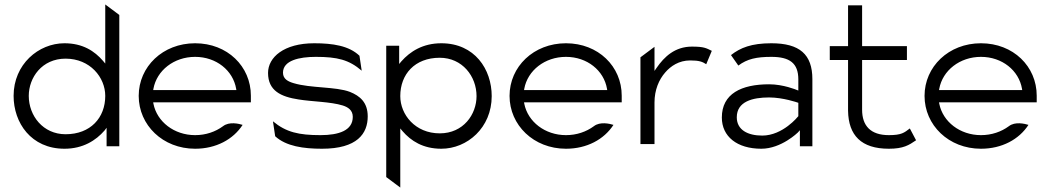

<svg xmlns="http://www.w3.org/2000/svg" viewBox="-20 -656 4708 861"><path d="M41 -226C41 -106 119 11 269 11C352 11 410 -26 449 -71L458 -83V0H515V-589L452 -636V-371L442 -383C404 -427 351 -462 269 -462C153 -462 41 -368 41 -226ZM109 -226C109 -308 168 -393 274 -393C384 -393 452 -309 452 -226C452 -128 386 -54 274 -54C173 -54 109 -137 109 -226Z M602 -226C602 -95 710 11 855 11C949 11 1026 -31 1068 -96C1052 -101 1008 -112 980 -90C946 -65 903 -50 855 -50C761 -50 684 -110 668 -191L667 -197H1105V-227C1105 -358 1000 -462 855 -462C710 -462 602 -357 602 -226ZM667 -252 668 -258C683 -340 760 -401 855 -401C950 -401 1025 -340 1039 -258L1040 -252Z M1182 -329C1182 -249 1240 -222 1319 -210C1380 -200 1462 -200 1517 -183C1539 -176 1562 -163 1562 -132C1562 -71 1500 -50 1417 -50C1320 -50 1263 -63 1204 -112L1214 -45C1263 0 1341 11 1424 11C1582 11 1629 -57 1629 -134C1629 -197 1594 -226 1549 -244C1486 -268 1373 -260 1297 -283C1273 -290 1249 -301 1249 -330C1249 -385 1322 -401 1396 -401C1493 -401 1545 -388 1602 -339L1592 -406C1545 -451 1472 -462 1389 -462C1253 -462 1182 -399 1182 -329Z M1712 138 1775 185V-80L1785 -68C1823 -24 1877 11 1959 11C2075 11 2185 -83 2185 -225C2185 -345 2109 -462 1959 -462C1876 -462 1819 -425 1780 -381L1770 -369V-451H1712ZM1775 -225C1775 -323 1840 -397 1952 -397C2053 -397 2117 -314 2117 -225C2117 -143 2058 -58 1952 -58C1842 -58 1775 -142 1775 -225Z M2265 -226C2265 -95 2373 11 2518 11C2612 11 2689 -31 2731 -96C2715 -101 2671 -112 2643 -90C2609 -65 2566 -50 2518 -50C2424 -50 2347 -110 2331 -191L2330 -197H2768V-227C2768 -358 2663 -462 2518 -462C2373 -462 2265 -357 2265 -226ZM2330 -252 2331 -258C2346 -340 2423 -401 2518 -401C2613 -401 2688 -340 2702 -258L2703 -252Z M2852 -10H2915V-196C2915 -253 2935 -299 2963 -331C2988 -360 3025 -385 3075 -385C3116 -385 3130 -379 3147 -368L3172 -428C3147 -440 3138 -447 3083 -447C3007 -447 2959 -402 2924 -351L2915 -338V-446L2852 -399Z M3217 -129C3217 -44 3285 11 3394 11C3484 11 3558 -62 3558 -62L3567 -72V0H3623V-301C3623 -412 3566 -462 3439 -462C3350 -462 3300 -442 3258 -409L3291 -362C3331 -392 3373 -401 3439 -401C3521 -401 3560 -373 3560 -300V-250L3552 -253C3552 -253 3493 -278 3429 -278C3305 -278 3217 -236 3217 -129ZM3284 -130C3284 -201 3355 -219 3429 -219C3492 -219 3557 -196 3557 -196L3560 -195V-135L3559 -134C3559 -134 3491 -48 3398 -48C3334 -48 3284 -73 3284 -130Z M3701 -387H3783V-159C3785 -49 3842 11 3966 11C4031 11 4056 -5 4088 -27L4060 -80C4035 -61 4023 -50 3966 -50C3884 -50 3846 -92 3846 -164V-387H4047V-449H3846V-632H3783V-449H3701Z M4126 -226C4126 -95 4234 11 4379 11C4473 11 4550 -31 4592 -96C4576 -101 4532 -112 4504 -90C4470 -65 4427 -50 4379 -50C4285 -50 4208 -110 4192 -191L4191 -197H4629V-227C4629 -358 4524 -462 4379 -462C4234 -462 4126 -357 4126 -226ZM4191 -252 4192 -258C4207 -340 4284 -401 4379 -401C4474 -401 4549 -340 4563 -258L4564 -252Z"/></svg>

Font: Charger Sport
Style: LitExt
Weight: 300
Designer: Jasper
Foundry: Cannot Into Space Fonts
Version: Version 1.1